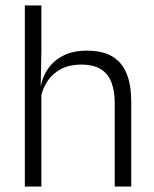

<svg xmlns="http://www.w3.org/2000/svg" viewBox="-20 -683 565 703"><path d="M400 0V-306Q400 -349.5 388.2 -381Q376.5 -412.5 349.5 -429.5Q322.5 -446.5 277 -446.5Q235 -446.5 204 -430.5Q173 -414.5 154.2 -386.5Q135.5 -358.5 128.5 -323L113 -367.5H129.5Q136 -403.5 156.8 -432.8Q177.5 -462 212.5 -479.8Q247.5 -497.5 298 -497.5Q357 -497.5 392.5 -475.5Q428 -453.5 444.2 -412.2Q460.5 -371 460.5 -312V0ZM71 0V-663H131.5V-501L129 -361L131.5 -356V0Z"/></svg>

Font: Anek Gujarati Medium Light
Style: Regular
Weight: 300
Version: Version 1.003